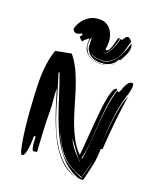

<svg xmlns="http://www.w3.org/2000/svg" viewBox="-181 -1131 1078 1270"><g transform="rotate(20 357.5 -495.5)"><path d="M644 -692Q652 -692 653.5 -682.5Q655 -673 655 -664L654 -657Q653 -651 651 -641.5Q649 -632 646.5 -621Q644 -610 640 -601Q626 -557 617.5 -514Q609 -471 604 -427.5Q599 -384 596 -340Q593 -296 590 -251Q594 -292 597.5 -337Q601 -382 607 -427.5Q613 -473 622.5 -516.5Q632 -560 649 -598Q634 -502 624.5 -407Q615 -312 609 -215L597 -209Q597 -148 585 -92.5Q573 -37 558 22Q553 22 546.5 22.5Q540 23 534 23Q529 23 520 20Q511 17 501 12.5Q491 8 480.5 2.5Q470 -3 463 -8Q420 -36 386 -77.5Q352 -119 325 -169Q298 -219 277 -274.5Q256 -330 237.5 -386Q219 -442 202 -495.5Q185 -549 168 -594L162 -589Q179 -539 195.5 -480.5Q212 -422 230.5 -361.5Q249 -301 272.5 -242Q296 -183 327.5 -132Q359 -81 401 -41.5Q443 -2 499 20Q451 7 413.5 -24.5Q376 -56 345.5 -99Q315 -142 291.5 -192.5Q268 -243 249 -295Q230 -347 215 -397Q200 -447 187 -488Q187 -446 191.5 -406Q196 -366 196 -325Q196 -256 200 -186.5Q204 -117 208 -48L186 -44Q178 -44 174 -57.5Q170 -71 168 -88Q166 -105 165.5 -120.5Q165 -136 165 -140H153Q153 -132 152.5 -108.5Q152 -85 149 -60Q146 -35 139.5 -15Q133 5 121 5Q113 5 106 -21.5Q99 -48 92 -91.5Q85 -135 79 -190.5Q73 -246 69 -303Q65 -360 62.5 -414Q60 -468 60 -509Q60 -562 67.5 -614Q75 -666 92 -717L202 -738Q207 -731 211 -725.5Q215 -720 220 -714Q249 -672 270 -622.5Q291 -573 308 -519.5Q325 -466 340.5 -411.5Q356 -357 375 -305.5Q394 -254 419 -208Q444 -162 480 -126Q484 -155 487.5 -203Q491 -251 495.5 -306Q500 -361 505 -416.5Q510 -472 517.5 -517.5Q525 -563 535.5 -591.5Q546 -620 560 -620L566 -616Q545 -554 537.5 -491Q530 -428 526.5 -364Q523 -300 518.5 -236.5Q514 -173 499 -111L505 -108Q506 -117 507 -126.5Q508 -136 510 -145Q518 -203 521.5 -261.5Q525 -320 529.5 -379Q534 -438 542.5 -496Q551 -554 569 -610L579 -603Q585 -607 590 -621.5Q595 -636 602 -651.5Q609 -667 619 -679.5Q629 -692 644 -692ZM542 14Q553 -22 562 -58Q571 -94 576 -132Q570 -96 560.5 -61.5Q551 -27 542 8Q482 -13 444.5 -38Q407 -63 381.5 -95Q356 -127 336 -167Q320 -198 301 -236Q313 -211 322 -190Q336 -161 349.5 -136.5Q363 -112 378 -92.5Q393 -73 415 -55.5Q437 -38 467.5 -21.5Q498 -5 542 14ZM496 -86Q486 -93 470.5 -113Q455 -133 439.5 -154.5Q424 -176 412 -193Q400 -210 398 -211Q414 -174 439.5 -143.5Q465 -113 493 -86ZM550 -936Q557 -920 557 -907Q557 -883 544.5 -856.5Q532 -830 519 -807L507 -806Q503 -797 495 -786.5Q487 -776 474.5 -767Q462 -758 444 -752Q426 -746 402 -746Q368 -746 346.5 -755Q325 -764 314 -777L309 -785Q296 -798 293.5 -815.5Q291 -833 291 -844V-866Q291 -877 290 -882Q285 -874 283 -865.5Q281 -857 281 -835Q281 -825 284.5 -812Q288 -799 300 -781L307 -773Q324 -753 348 -746.5Q372 -740 403 -740Q414 -740 425 -742Q436 -744 443 -745Q435 -742 426 -740.5Q417 -739 406 -738Q384 -738 368 -740.5Q352 -743 340 -747.5Q328 -752 319 -758.5Q310 -765 301 -774L296 -780Q283 -793 280 -811Q277 -829 277 -841Q277 -851 277.5 -858.5Q278 -866 278 -873Q266 -865 256 -856.5Q246 -848 237 -836L214 -858Q214 -867 227 -879L219 -886Q210 -881 201.5 -877.5Q193 -874 185 -874Q172 -874 164.5 -882.5Q157 -891 157 -899L163 -917Q169 -935 185 -956.5Q201 -978 229 -996Q257 -1014 301 -1014Q335 -1014 356 -998Q377 -982 388 -961.5Q399 -941 402.5 -921Q406 -901 406 -892Q406 -877 404.5 -862.5Q403 -848 402 -841Q402 -837 407 -837Q420 -837 428 -853Q436 -869 441.5 -888.5Q447 -908 451 -924.5Q455 -941 460 -941L467 -940Q464 -921 457 -899.5Q450 -878 440.5 -859.5Q431 -841 421 -828.5Q411 -816 403 -816L394 -825Q395 -822 398 -818.5Q401 -815 403 -815Q412 -815 422 -826.5Q432 -838 442 -856Q452 -874 460 -896Q468 -918 472 -939L483 -936Q484 -936 486.5 -941Q489 -946 493 -952Q497 -958 502.5 -963Q508 -968 514 -968Q523 -968 530 -961Q537 -954 544 -946Q536 -921 531.5 -902Q527 -883 518 -857Q515 -852 508 -837Q501 -822 487 -806Q473 -790 451.5 -777Q430 -764 399 -764Q374 -764 356.5 -767.5Q339 -771 327 -783L321 -790Q332 -769 356.5 -765Q381 -761 404 -761Q431 -761 453 -774.5Q475 -788 491.5 -809Q508 -830 519.5 -854Q531 -878 538 -899ZM469 -755Q481 -765 491 -772Q501 -779 507 -787Q494 -770 469 -755Z"/></g></svg>

Font: Finger Paint
Style: Regular
Weight: 400
Designer: Ralph du Carrois
Foundry: Ralph du Carrois
Version: Version 1.002